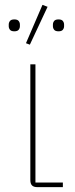

<svg xmlns="http://www.w3.org/2000/svg" viewBox="-20 -771 309 791"><path d="M239 -19V0H134Q119 0 112 -7Q105 -14 105 -29V-506H126V-19ZM221 -642Q208 -642 203 -648.5Q198 -655 198 -663V-670Q198 -678 203 -684.5Q208 -691 221 -691Q234 -691 239 -684.5Q244 -678 244 -670V-663Q244 -655 239 -648.5Q234 -642 221 -642ZM39 -642Q26 -642 21 -648.5Q16 -655 16 -663V-670Q16 -678 21 -684.5Q26 -691 39 -691Q52 -691 57 -684.5Q62 -678 62 -670V-663Q62 -655 57 -648.5Q52 -642 39 -642ZM176 -743 103 -587 87 -593 155 -751Z"/></svg>

Font: IBM Plex Sans Thin
Style: Regular
Weight: 250
Designer: Mike Abbink, Paul van der Laan, Pieter van Rosmalen
Foundry: Bold Monday
Version: Version 3.201